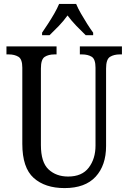

<svg xmlns="http://www.w3.org/2000/svg" viewBox="-20 -951 656 981"><path d="M310 10Q210 10 152 -42Q94 -94 94 -216V-605Q94 -649 74 -661Q54 -673 25 -673H13V-714H269V-673H258Q228 -673 208.5 -660.5Q189 -648 189 -601V-210Q189 -122 228 -85.5Q267 -49 328 -49Q399 -49 433.5 -94.5Q468 -140 468 -207V-605Q468 -649 448.5 -661Q429 -673 399 -673H388V-714H603V-673H592Q562 -673 542 -660.5Q522 -648 522 -601V-205Q522 -106 468.5 -48Q415 10 310 10ZM195 -784Q208 -803 225 -829Q242 -855 257.5 -882Q273 -909 282 -931H369Q378 -909 393.5 -882Q409 -855 425.5 -829Q442 -803 456 -784V-771H418Q395 -793 370 -819Q345 -845 325 -872Q306 -845 281 -819Q256 -793 233 -771H195Z"/></svg>

Font: Noto Serif Myanmar Cond
Style: Regular
Weight: 400
Width: 3
Designer: Ben Mitchell and the Monotype Design Team
Foundry: Monotype Imaging Inc.
Version: Version 2.106; ttfautohint (v1.8.4.7-5d5b)